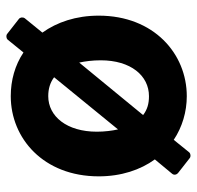

<svg xmlns="http://www.w3.org/2000/svg" viewBox="-28 -540 605 589"><g transform="rotate(-90 274.5 -245.5)"><path d="M377 -305C381 -287 384 -264 384 -239C384 -147 337 -91 274 -91C251 -91 233 -96 216 -109ZM172 -186C168 -204 165 -227 165 -251C165 -343 212 -400 274 -400C297 -400 316 -394 332 -382ZM513 -472C517 -478 516 -486 511 -490L465 -526C460 -530 451 -529 447 -524L408 -476C369 -502 323 -515 274 -515C145 -515 28 -415 28 -245C28 -176 48 -117 80 -73L36 -20C31 -14 33 -6 38 -2L84 34C89 38 98 37 102 32L140 -15C179 11 226 25 274 25C404 25 521 -76 521 -245C521 -315 501 -373 469 -418Z"/></g></svg>

Font: Falling Sky
Style: Bd
Weight: 700
Designer: Paul D. Hunt
Foundry: Adobe Systems Incorporated
Version: Version 1.02